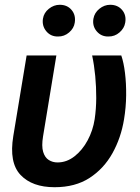

<svg xmlns="http://www.w3.org/2000/svg" viewBox="-20 -780 590 810"><path d="M92.3 -545.9H217.8L161.6 -204.6Q154.8 -163.1 162.1 -139.2Q169.4 -115.2 185.8 -105Q202.1 -94.7 222.7 -94.7Q261.2 -94.7 294.2 -120.4Q327.1 -146 349.6 -187.7Q372.1 -229.5 379.4 -277.3Q385.7 -319.8 386 -366.2Q386.2 -412.6 381.8 -459Q377.4 -505.4 368.7 -545.9H491.7Q502 -516.1 507.3 -472.4Q512.7 -428.7 512.2 -378.2Q511.7 -327.6 503.4 -277.3Q490.7 -198.7 454.3 -133.5Q418 -68.4 357.7 -29.3Q297.4 9.8 210.4 9.8Q115.7 9.8 66.7 -42Q17.6 -93.8 36.1 -206.1ZM224.6 -626Q194.3 -625.5 175.5 -647.9Q156.7 -670.4 161.1 -700.7Q165 -726.1 186 -742.9Q207 -759.8 231.9 -759.8Q263.7 -759.8 282 -738Q300.3 -716.3 295.4 -684.6Q292 -660.6 271.5 -643.1Q251 -625.5 224.6 -626ZM437 -626Q407.2 -625.5 388.2 -647.7Q369.1 -669.9 374 -700.7Q378.4 -726.1 399.2 -742.9Q419.9 -759.8 444.8 -759.8Q476.6 -759.8 495.1 -738Q513.7 -716.3 508.3 -684.6Q504.4 -660.6 484.1 -643.1Q463.9 -625.5 437 -626Z"/></svg>

Font: Inter Tight SemiBold
Style: Italic
Weight: 600
Italic angle: -9.39999°
Designer: Rasmus Andersson
Foundry: rsms
Version: Version 3.004